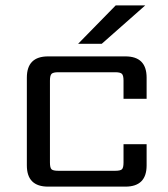

<svg xmlns="http://www.w3.org/2000/svg" viewBox="-20 -695 626 715"><path d="M521 -675 359 -532H271L411 -675ZM526 -327H440V-395Q440 -414 434 -420Q428 -426 409 -426H197Q178 -426 172 -420Q166 -414 166 -395V-90Q166 -70 172 -64.5Q178 -59 197 -59H409Q428 -59 434 -64.5Q440 -70 440 -90V-158H526V-79Q526 0 447 0H159Q80 0 80 -79V-406Q80 -485 159 -485H447Q526 -485 526 -406Z"/></svg>

Font: Sarpanch
Style: Regular
Weight: 400
Designer: Manushi Parikh (Devanagari and Latin), Jyotish Sonowal (Devanagari)
Foundry: Indian Type Foundry
Version: Version 2.004;PS 1.0;hotconv 1.0.78;makeotf.lib2.5.61930; tt